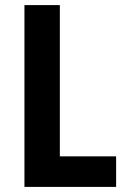

<svg xmlns="http://www.w3.org/2000/svg" viewBox="-20 -734 497 754"><path d="M76 0V-714H215V-120H436V0Z"/></svg>

Font: Noto Sans Gujarati Condensed
Style: Bold
Weight: 700
Width: 3
Designer: Jelle Bosma - Monotype Design Team, Universal Thirst
Foundry: Monotype Imaging Inc.
Version: Version 2.106; ttfautohint (v1.8.4.7-5d5b)